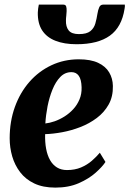

<svg xmlns="http://www.w3.org/2000/svg" viewBox="-20 -822 575 853"><path d="M448.5 -102.5Q435 -81.5 405 -54.8Q375 -28 330 -8.2Q285 11.5 226 11.5Q171 11.5 132.2 -7Q93.5 -25.5 69.5 -57Q45.5 -88.5 34.2 -127.5Q23 -166.5 23 -207.5Q23 -282.5 46 -346.5Q69 -410.5 110.5 -458Q152 -505.5 208.2 -532Q264.5 -558.5 330 -558.5Q382.5 -558.5 415.8 -543Q449 -527.5 465 -500.5Q481 -473.5 481.5 -440Q482.5 -393 462.8 -357.8Q443 -322.5 410 -297.8Q377 -273 337 -257.5Q297 -242 256 -234.5Q215 -227 180.5 -226Q179.5 -190 185 -160.8Q190.5 -131.5 202.5 -110.5Q214.5 -89.5 233.2 -78Q252 -66.5 277.5 -66.5Q312.5 -66.5 339.8 -78Q367 -89.5 387.8 -107.5Q408.5 -125.5 423.5 -143.5ZM297.5 -501.5Q268.5 -501.5 247.8 -480Q227 -458.5 213 -423.8Q199 -389 191.2 -349.5Q183.5 -310 181.5 -273.5Q200.5 -275.5 222.8 -283.2Q245 -291 266.5 -304.5Q288 -318 305.5 -337Q323 -356 333.2 -380.5Q343.5 -405 342.5 -434.5Q341.5 -469 330 -485.2Q318.5 -501.5 297.5 -501.5ZM261 -801.5Q271.5 -801.5 274 -793.5Q276.5 -785.5 276 -772.5Q276 -763.5 274.5 -752.2Q273 -741 273 -731.5Q272 -703.5 285 -687Q298 -670.5 330.5 -670.5Q365 -670.5 381.2 -683.5Q397.5 -696.5 403.5 -717.5Q409.5 -738.5 413 -761.5Q415.5 -777.5 420.8 -789.5Q426 -801.5 438.5 -801.5H534.5Q535 -797.5 534.8 -793.2Q534.5 -789 533.5 -783.5Q521 -701.5 468 -663.5Q415 -625.5 320 -625.5Q265.5 -625.5 226.5 -640.8Q187.5 -656 167.2 -687.2Q147 -718.5 148 -767Q148.5 -775.5 149.5 -784.2Q150.5 -793 152.5 -801.5Z"/></svg>

Font: Merriweather 48pt ExtraBold
Style: Italic
Weight: 800
Italic angle: -7.8°
Version: Version 2.101